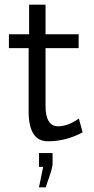

<svg xmlns="http://www.w3.org/2000/svg" viewBox="-20 -591 401 818"><path d="M146 61H204V110Q201 132 189 165.5Q177 199 175 207H146L164 120H146ZM18 -386V-445H104V-571H174V-445H315V-386H174V-140Q174 -53 228 -53Q270 -53 316 -86L332 -27Q261 11 184 11Q102 11 102 -117V-386Z"/></svg>

Font: CMU Sans Serif
Style: Medium
Weight: 500
Version: Version 0.7.0